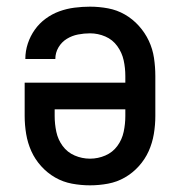

<svg xmlns="http://www.w3.org/2000/svg" viewBox="-20 -548 540 576"><path d="M250 8Q223 8 196 3Q169 -2 145.5 -15.5Q122 -29 103.5 -49.5Q85 -70 74 -94.5Q63 -119 58.5 -146Q54 -173 54 -200V-300H356V-320Q356 -344 351 -367Q346 -390 332 -409.5Q318 -429 296 -438.5Q274 -448 250 -448Q232 -448 214 -444.5Q196 -441 180.5 -431.5Q165 -422 155.5 -406Q146 -390 146 -371H56Q56 -395 63.5 -417.5Q71 -440 84.5 -459Q98 -478 117 -492Q136 -506 158 -514Q180 -522 203.5 -525Q227 -528 250 -528Q277 -528 304 -523Q331 -518 354.5 -504.5Q378 -491 396.5 -470.5Q415 -450 426.5 -425.5Q438 -401 442 -374Q446 -347 446 -320V-200Q446 -173 441.5 -146Q437 -119 426 -94.5Q415 -70 396.5 -49.5Q378 -29 354.5 -15.5Q331 -2 304 3Q277 8 250 8ZM250 -72Q274 -72 296 -81.5Q318 -91 332 -110Q346 -129 351 -152.5Q356 -176 356 -200V-220H144V-200Q144 -176 149 -152.5Q154 -129 168 -110Q182 -91 204 -81.5Q226 -72 250 -72Z"/></svg>

Font: Iosevka Custom Medium
Style: Regular
Weight: 500
Monospace: yes
Designer: Belleve Invis
Foundry: Belleve Invis
Version: Version 32.5.0; ttfautohint (v1.8.4)